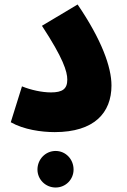

<svg xmlns="http://www.w3.org/2000/svg" viewBox="-20 -584 564 856"><path d="M28 -39C86 -6 165 5 224 5C400 5 477 -81 477 -203C477 -285 433 -407 326 -564L167 -469C262 -324 280 -265 280 -229C280 -187 258 -172 207 -172C167 -172 117 -183 78 -199ZM228 252C273 252 308 216 308 172C308 126 273 89 228 89C183 89 147 126 147 172C147 216 183 252 228 252Z"/></svg>

Font: Noto Sans Arabic SemCond Blk
Style: Regular
Weight: 900
Width: 4
Designer: Monotype Design Team, Nadine Chahine, Nizar Qandah and Khaled Hosny
Foundry: Monotype Imaging Inc.
Version: Version 2.012